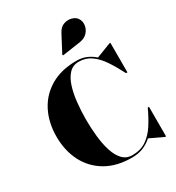

<svg xmlns="http://www.w3.org/2000/svg" viewBox="-238 -1172 1211 1323"><g transform="rotate(-30 367.0 -510.5)"><path d="M504.5 -859 360.5 -838 356.5 -844 427 -978Q446.5 -1015 477.2 -1025.5Q508 -1036 537 -1028Q566 -1020 579.5 -1000.5Q596 -976.5 592.5 -945.5Q589 -914.5 566.8 -889.8Q544.5 -865 504.5 -859ZM695 -235V0H687L580 -50.5Q548.5 -22 509.2 -6Q470 10 420 10Q298.5 10 213.8 -39.8Q129 -89.5 84.5 -176.5Q40 -263.5 40 -375Q40 -486.5 84.5 -573.5Q129 -660.5 213.8 -710.2Q298.5 -760 420 -760Q462.5 -760 497 -745.5Q531.5 -731 560.5 -705L677 -750H685V-515H674Q640 -582 604.8 -634.5Q569.5 -687 527.2 -716.8Q485 -746.5 430 -746.5Q383.5 -746.5 353.2 -714.5Q323 -682.5 306 -629Q289 -575.5 282 -509.5Q275 -443.5 275 -375Q275 -307 282 -240.8Q289 -174.5 306 -121Q323 -67.5 353.2 -35.5Q383.5 -3.5 430 -3.5Q496.5 -3.5 542.2 -34.8Q588 -66 621.8 -118.5Q655.5 -171 685 -235Z"/></g></svg>

Font: Bodoni* 24pt Fatface
Style: Regular
Weight: 900
Version: Version 2.3